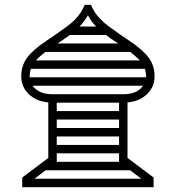

<svg xmlns="http://www.w3.org/2000/svg" viewBox="-20 -775 728 795"><path d="M357 -755Q364 -737 373.5 -723Q383 -709 396.5 -695Q410 -681 430 -666Q450 -651 479 -631L516 -606Q574 -567 597 -534.5Q620 -502 620 -459Q620 -415 588.5 -385Q557 -355 508 -351V-121L616 -40V0H72V-40L180 -121V-351Q131 -355 99.5 -385Q68 -415 68 -459Q68 -502 91 -534.5Q114 -567 172 -606L209 -631Q238 -651 258 -666Q278 -681 291.5 -695Q305 -709 314 -723Q323 -737 331 -755ZM103 -459V-455H585V-459Q585 -473 580 -490H108Q103 -477 103 -459ZM194 -385H494Q520 -385 540.5 -394Q561 -403 572 -420H115Q127 -403 147.5 -394Q168 -385 194 -385ZM123 -35H565L519 -70H169ZM129 -525H559Q551 -533 541.5 -541.5Q532 -550 520 -560H168Q155 -550 145.5 -541.5Q136 -533 129 -525ZM215 -245H473V-280H215ZM215 -315H473V-350H215ZM215 -105H473V-140H215ZM215 -175H473V-210H215ZM229 -602 218 -595H469L459 -602Q435 -617 419 -630H269ZM309 -665H378Q367 -676 359 -687.5Q351 -699 344 -712Q330 -686 309 -665Z"/></svg>

Font: IBM Plex Sans Arabic Medium
Style: Regular
Weight: 500
Designer: Mike Abbink, Paul van der Laan, Pieter van Rosmalen, Wael Morcos, Khajak Apelian
Foundry: Bold Monday
Version: Version 1.1